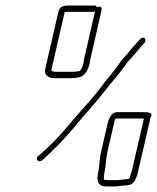

<svg xmlns="http://www.w3.org/2000/svg" viewBox="-20 -656 568 695"><path d="M133 -76 142 -84C148 -90 156 -97 163 -104C193 -133 217 -158 246 -192C286 -242 320 -276 359 -326C383 -358 404 -379 427 -411C437 -426 445 -436 450 -441C463 -454 480 -475 492 -489L503 -501C514 -514 498 -528 487 -514L476 -502C468 -493 460 -485 453 -476C436 -453 427 -449 408 -421C386 -389 365 -368 342 -336C306 -289 269 -252 231 -206C198 -166 166 -133 129 -100L119 -92C105 -81 119 -65 133 -76ZM400 -4H371C367 -4 355 -4 356 -10C356 -14 357 -19 357 -25C364 -56 362 -75 369 -107L393 -211C394 -217 396 -222 398 -226V-227H501L460 -49C458 -42 457 -35 454 -27C452 -20 450 -14 448 -9H447C432 -7 416 -4 400 -4ZM497 -250H404C386 -250 375 -231 370 -211L346 -107C339 -76 341 -55 334 -25C330 3 336 19 366 19H395C407 19 416 16 427 16C433 15 440 15 445 14C470 11 477 -21 483 -49L523 -222C523 -224 524 -226 523 -228C525 -230 526 -232 527 -235C534 -251 510 -250 497 -250ZM191 -612 143 -403C139 -385 156 -373 176 -373H235C246 -373 258 -374 267 -377C287 -379 300 -405 305 -428C305 -432 306 -436 307 -441L348 -621C349 -627 346 -632 340 -632C337 -632 334 -631 331 -629C329 -634 327 -636 323 -636H230C209 -636 195 -632 191 -612ZM166 -403 214 -612C217 -613 222 -613 225 -613H318C320 -613 322 -614 324 -615L284 -441C283 -436 282 -431 282 -427C280 -417 275 -406 269 -399L255 -397C250 -396 245 -396 240 -396H181C177 -396 165 -398 166 -403Z"/></svg>

Font: Electronic
Style: ExLtIt
Weight: 200
Version: Version 1.011